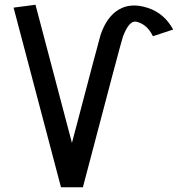

<svg xmlns="http://www.w3.org/2000/svg" viewBox="-20 -789 747 806"><path d="M402 -642Q398 -630 282 -189L129 -769L37 -757L236 -3H328Q490 -620 496 -635Q522 -704 552 -698Q597 -688 622 -637L707 -665Q669 -734 600 -756Q530 -779 479 -749Q428 -719 402 -642Z"/></svg>

Font: LXGW Marker Gothic
Style: Regular
Weight: 400
Version: Version 1.001